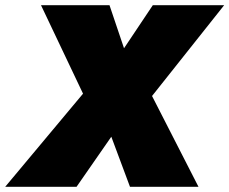

<svg xmlns="http://www.w3.org/2000/svg" viewBox="-41 -720 884 740"><path d="M548 -700 437 -534 381 -700H117L279 -359L-21 0H254L388 -193L460 0H724L545 -350L823 -700Z"/></svg>

Font: Jost Black
Style: Italic
Weight: 900
Italic angle: -5°
Version: Version 3.710